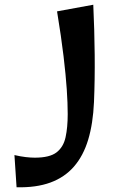

<svg xmlns="http://www.w3.org/2000/svg" viewBox="-20 -788 504 811"><path d="M377 -357Q373 -266 352.5 -198Q332 -130 292.5 -84.5Q253 -39 193 -17Q133 5 50 3L41 -133Q67 -127 88.5 -124.5Q110 -122 127 -122Q190 -122 219 -144.5Q248 -167 257 -208.5Q266 -250 266 -306Q266 -352 262 -411Q258 -470 248.5 -550Q239 -630 221 -740L374 -768Q379 -662 380 -556Q381 -450 377 -357Z"/></svg>

Font: Marhey Light
Style: Regular
Weight: 400
Version: Version 1.000